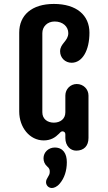

<svg xmlns="http://www.w3.org/2000/svg" viewBox="-20 -693 539 961"><path d="M321.8 -527.3C321.8 -486.8 280.8 -476.1 280.8 -436C280.8 -403.8 306.2 -378.9 338.4 -378.9C392.6 -378.9 427.7 -441.4 427.7 -529.3C427.7 -616.7 363.3 -673.3 249.5 -673.3C138.7 -673.3 76.2 -616.7 76.2 -529.8V-134.8C76.2 -55.7 128.4 9.8 198.7 9.8C235.4 9.8 257.3 -5.9 274.9 -23.4C280.3 -28.8 285.2 -35.6 292.5 -35.6C298.3 -35.6 307.1 -32.2 307.1 -20V-2.4C307.1 37.1 332.5 61 361.3 61C399.9 61 422.9 37.6 422.9 -2.4V-214.8C422.9 -247.1 397 -272.5 364.3 -272.5C332.5 -272.5 307.1 -247.1 307.1 -214.8V-130.9C307.1 -97.7 281.7 -79.1 249.5 -79.1C217.3 -79.1 191.9 -97.7 191.9 -130.9V-527.3C191.9 -559.6 216.8 -585.4 253.4 -585.4C294.9 -585.4 321.8 -559.6 321.8 -527.3ZM215.3 139.2C228 149.9 229 156.7 229 168C229 188.5 210.4 198.2 210.4 218.8C210.4 234.4 222.7 248 239.7 248C249.5 248 265.1 242.7 279.3 225.6C301.8 199.2 314.5 162.1 314.5 118.7C314.5 76.7 296.4 45.4 253.9 45.4C223.6 45.4 197.8 68.4 197.8 99.1C197.8 114.3 203.6 128.9 215.3 139.2Z"/></svg>

Font: Supermercado One
Style: Regular
Weight: 400
Designer: James Grieshaber
Foundry: James Grieshaber
Version: Version 1.002